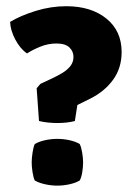

<svg xmlns="http://www.w3.org/2000/svg" viewBox="-20 -586 423 618"><path d="M12.5 -515.5Q46.5 -536 95.2 -551Q144 -566 193 -566Q273.5 -566 322.5 -526.2Q371.5 -486.5 371.5 -418.5Q371.5 -367 344 -329.2Q316.5 -291.5 270.5 -268.5L229 -248L221 -196.5Q208 -193 193.5 -191.5Q179 -190 165 -190Q151 -190 135.5 -191.5Q120 -193 105.5 -196.5L98 -302L110 -316L148.5 -334Q166.5 -342.5 182 -352Q197.5 -361.5 207 -374Q216.5 -386.5 216.5 -403Q216.5 -420.5 203.5 -433.2Q190.5 -446 161.5 -446Q135 -446 109.8 -435.8Q84.5 -425.5 67 -414Q45 -429 29.2 -458.8Q13.5 -488.5 12.5 -515.5ZM164.5 -139Q184 -139 203.5 -134.8Q223 -130.5 236.5 -122.5Q241.5 -113 244.5 -95Q247.5 -77 247.5 -63Q247.5 -49.5 244.8 -32Q242 -14.5 236.5 -5Q223 3 203.5 7.2Q184 11.5 164.5 11.5Q145 11.5 125.5 7.2Q106 3 92 -5Q87.5 -14 84.8 -31.5Q82 -49 82 -63Q82 -77 84.8 -95Q87.5 -113 92 -122.5Q106 -130.5 125.5 -134.8Q145 -139 164.5 -139Z"/></svg>

Font: Signika SC
Style: Regular
Weight: 300
Designer: Anna Giedryś
Foundry: Anna Giedryś
Version: Version 2.000